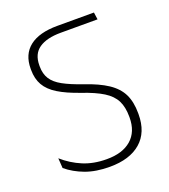

<svg xmlns="http://www.w3.org/2000/svg" viewBox="-119 -715 708 804"><g transform="rotate(-20 235.0 -313.0)"><path d="M42.5 -105.5 45.5 -61Q79.5 -32.5 125.8 -15.2Q172 2 234 2Q323 2 372.2 -40.8Q421.5 -83.5 421.5 -164V-168.5Q421.5 -219 404.5 -253.8Q387.5 -288.5 349.2 -314Q311 -339.5 247 -361Q194.5 -379 162.2 -396.8Q130 -414.5 115.5 -437.5Q101 -460.5 101 -493V-498Q101 -549 135.2 -572.5Q169.5 -596 231.5 -596H396L391.5 -628H228.5Q147.5 -628 104.8 -594.8Q62 -561.5 62 -497.5V-492.5Q62 -452.5 78.5 -423.8Q95 -395 130.8 -373Q166.5 -351 225.5 -330.5Q284.5 -310.5 318.5 -289.2Q352.5 -268 367 -239.2Q381.5 -210.5 381.5 -167V-164Q381.5 -100.5 342 -66.2Q302.5 -32 232 -32.5Q174 -32.5 127.5 -52Q81 -71.5 42.5 -105.5Z"/></g></svg>

Font: Anek Devanagari ExtraLight
Style: Regular
Weight: 250
Designer: Kailash Malviya (Devanagari) & Yesha Goshar (Latin)
Foundry: Ek Type
Version: Version 1.003